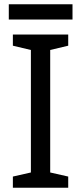

<svg xmlns="http://www.w3.org/2000/svg" viewBox="-20 -875 379 895"><path d="M298 0H40V-52L124 -71V-642L40 -662V-714H298V-662L214 -642V-71L298 -52ZM318 -855V-784H21V-855Z"/></svg>

Font: Noto Sans Tamil
Style: Regular
Weight: 400
Designer: Jelle Bosma - Monotype Design Team
Foundry: Monotype Imaging Inc.
Version: Version 2.003